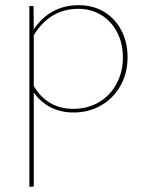

<svg xmlns="http://www.w3.org/2000/svg" viewBox="-20 -430 560 739"><path d="M471 -210Q471 -149 444 -100.5Q417 -52 369.5 -24.5Q322 3 263 3Q215 3 176 -16.5Q137 -36 110 -74V288L93 289V-407H109L110 -317Q173 -410 283 -410Q339 -410 381.5 -384Q424 -358 447.5 -312.5Q471 -267 471 -210ZM453 -209Q453 -263 431 -305.5Q409 -348 370 -372Q331 -396 281 -396Q173 -396 110 -295V-99Q135 -56 173.5 -33.5Q212 -11 262 -11Q317 -11 360.5 -36.5Q404 -62 428.5 -107.5Q453 -153 453 -209Z"/></svg>

Font: Ysabeau Thin
Style: Regular
Weight: 200
Designer: Christian Thalmann (Catharsis Fonts)
Version: Version 0.003